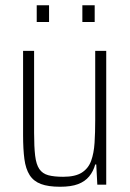

<svg xmlns="http://www.w3.org/2000/svg" viewBox="-20 -704 497 732"><path d="M209 8Q164 8 136 -2.5Q108 -13 93 -36.5Q78 -60 73 -97.5Q68 -135 68 -189V-510H110V-198Q110 -144 114 -110.5Q118 -77 130 -59.5Q142 -42 164 -36Q186 -30 221 -30Q267 -30 292 -46Q317 -62 327.5 -91Q338 -120 340.5 -159.5Q343 -199 343 -246V-510H385V0H351L347 -77H343Q336 -51 320 -31.5Q304 -12 277.5 -2Q251 8 209 8ZM120 -620V-684H167V-620ZM294 -620V-684H341V-620Z"/></svg>

Font: Saira Condensed ExtraLight
Style: Regular
Weight: 250
Width: 3
Designer: Hector Gatti with collaboration of the Omnibus-Type team
Foundry: Omnibus-Type
Version: Version 1.101